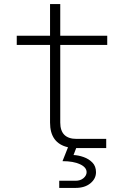

<svg xmlns="http://www.w3.org/2000/svg" viewBox="-20 -725 640 940"><path d="M270 195V160H350Q374 160 389 147Q404 134 404 118Q404 94 371.5 79Q339 64 286 64L313 -4Q225 -24 225 -125V-505H62V-550H225V-705H275V-550H505V-505H275V-125Q275 -45 355 -45H500V0H355H353L340 34Q364 35 389.5 44Q415 53 432.5 71Q450 89 450 118Q450 150 422.5 172.5Q395 195 350 195Z"/></svg>

Font: JetBrains Mono NL Thin
Style: Regular
Weight: 100
Monospace: yes
Designer: Philipp Nurullin, Konstantin Bulenkov
Foundry: JetBrains
Version: Version 2.305; ttfautohint (v1.8.4.7-5d5b)